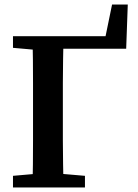

<svg xmlns="http://www.w3.org/2000/svg" viewBox="-20 -823 607 843"><path d="M122 0Q124 -50 124.5 -101Q125 -152 125 -204.5Q125 -257 125 -309V-355Q125 -407 125 -458.5Q125 -510 124.5 -561.5Q124 -613 122 -664H259Q258 -614 257 -562.5Q256 -511 256 -459.5Q256 -408 256 -355V-310Q256 -257 256 -205Q256 -153 257 -102Q258 -51 259 0ZM200 -609V-664H495L433 -613L472 -803H541L534 -609ZM37 0V-51L174 -63H213L353 -51V0ZM37 -613V-664H185V-601H172Z"/></svg>

Font: Source Serif 4 18pt SemiBold
Style: Regular
Weight: 600
Designer: Frank Grießhammer
Foundry: Adobe Systems Incorporated
Version: Version 4.004;hotconv 1.0.116;makeotfexe 2.5.65601